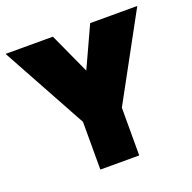

<svg xmlns="http://www.w3.org/2000/svg" viewBox="-148 -779 899 898"><g transform="rotate(-20 302.0 -330.0)"><path d="M202.5 -237.5 -29 -660H206.5L299 -457.5L392 -660H626.5L396 -237.5V0H202.5Z"/></g></svg>

Font: League Spartan Thin Black
Style: Regular
Weight: 900
Version: Version 2.002